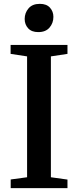

<svg xmlns="http://www.w3.org/2000/svg" viewBox="-20 -976 405 996"><path d="M120.5 -56.5V-683.5L35 -696.5V-743H330V-696.5L244 -683.5V-56.5L330 -44.5V0H35.5V-45ZM178 -809.5Q144 -809.5 126 -829.2Q108 -849 108 -877.5Q108 -909 128 -932.5Q148 -956 186 -956H187Q221.5 -956 239.2 -936.2Q257 -916.5 257 -888.5Q257 -856.5 237 -833Q217 -809.5 179 -809.5Z"/></svg>

Font: Merriweather 48pt SemiBold
Style: Regular
Weight: 600
Version: Version 2.100